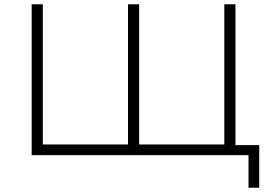

<svg xmlns="http://www.w3.org/2000/svg" viewBox="-20 -725 1263 897"><path d="M1141 152V0H128V-705H180V-50H578V-705H630V-50H1028V-705H1080V-47H1191V152Z"/></svg>

Font: Nunito Sans 7pt SemiExpanded ExtraLight
Style: Regular
Weight: 250
Width: 6
Designer: Vernon Adams
Foundry: Vernon Adams
Version: Version 3.101;gftools[0.9.27]